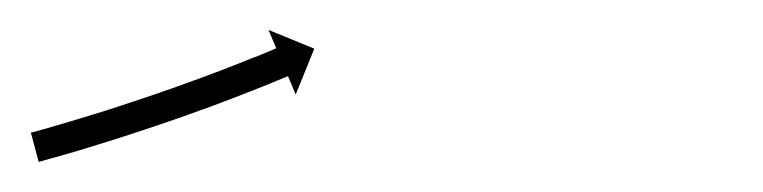

<svg xmlns="http://www.w3.org/2000/svg" viewBox="-28 -117 505 127"><path d="M-5.9 -29.7C-6.4 -29.6 -7 -29.4 -7.6 -29.3L-2.4 -9.9C-1.8 -10.1 -1.2 -10.2 -0.7 -10.4L-0.7 -10.4L-0.6 -10.4C1.1 -10.9 2.9 -11.4 4.6 -11.9L4.6 -11.9L4.6 -11.9C7.4 -12.6 10.1 -13.4 12.9 -14.2L12.9 -14.2L12.9 -14.2C16.5 -15.2 20 -16.3 23.6 -17.3L23.6 -17.3L23.6 -17.3C27.8 -18.6 32 -19.9 36.3 -21.2L36.3 -21.2L36.3 -21.2C41 -22.6 45.7 -24.1 50.4 -25.6L50.4 -25.6L50.4 -25.6C55.4 -27.2 60.4 -28.8 65.4 -30.5L65.4 -30.5L65.4 -30.5C70.6 -32.2 75.7 -33.9 80.8 -35.7L80.9 -35.7L80.9 -35.7C86 -37.4 91.1 -39.2 96.2 -41L96.3 -41L96.3 -41.1C101.2 -42.8 106.2 -44.6 111.1 -46.4L111.1 -46.4L111.1 -46.4C115.7 -48.1 120.3 -49.9 124.9 -51.6L124.9 -51.6L124.9 -51.6C129 -53.2 133.1 -54.8 137.2 -56.4L137.2 -56.4L137.3 -56.4C140.7 -57.7 144.2 -59.1 147.6 -60.5L147.6 -60.5L147.6 -60.5C150.3 -61.6 152.9 -62.7 155.6 -63.8L155.6 -63.8L155.6 -63.8C157.3 -64.5 159 -65.2 160.7 -65.9L160.7 -65.9L160.7 -65.9C161.3 -66.1 161.9 -66.4 162.5 -66.6L167.6 -54.5L179.9 -84.8L149.6 -97.2L154.7 -85.1C154.1 -84.8 153.5 -84.6 152.9 -84.3L152.9 -84.3L152.9 -84.3C151.3 -83.6 149.6 -82.9 147.9 -82.2L147.9 -82.2L147.9 -82.2C145.3 -81.2 142.7 -80.1 140.1 -79L140.1 -79L140.1 -79.1C136.7 -77.7 133.3 -76.3 129.9 -75L129.9 -75L129.9 -75C125.9 -73.4 121.8 -71.8 117.8 -70.3L117.8 -70.3L117.8 -70.3C113.3 -68.6 108.7 -66.9 104.2 -65.2L104.2 -65.2L104.2 -65.2C99.3 -63.4 94.4 -61.6 89.5 -59.9L89.6 -59.9L89.6 -59.9C84.5 -58.1 79.4 -56.3 74.4 -54.6L74.4 -54.6L74.4 -54.6C69.3 -52.9 64.2 -51.1 59.1 -49.5L59.1 -49.5L59.1 -49.5C54.2 -47.8 49.2 -46.2 44.3 -44.6L44.3 -44.6L44.3 -44.6C39.7 -43.2 35 -41.7 30.4 -40.3L30.4 -40.3L30.4 -40.3C26.2 -39 22.1 -37.8 17.9 -36.5L17.9 -36.5L17.9 -36.5C14.4 -35.5 10.9 -34.4 7.3 -33.4L7.4 -33.4L7.4 -33.4C4.7 -32.7 2 -31.9 -0.7 -31.1L-0.7 -31.1L-0.7 -31.1C-2.4 -30.7 -4.2 -30.2 -5.9 -29.7L-5.9 -29.7Z"/></svg>

Font: FRB American Cursive Just Arrows Extrabold
Style: Bold Italic
Weight: 800
Italic angle: -25°
Version: Version 2.0;Modular Font Editor K font №1